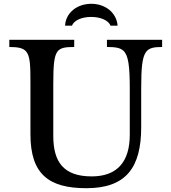

<svg xmlns="http://www.w3.org/2000/svg" viewBox="-20 -979 901 1009"><path d="M722 -310V-512C722 -622 727 -677 747 -705C763 -728 790 -732 832 -732V-770H542V-732C583 -732 611 -729 629 -712C655 -687 662 -631 662 -512V-271C662 -128 595 -52 462 -52C313 -52 260 -129 260 -265V-537C260 -635 264 -684 282 -708C298 -729 325 -732 370 -732V-770H29V-732C74 -732 100 -727 116 -710C139 -685 140 -636 140 -537V-273C140 -63 237 10 434 10C643 10 722 -99 722 -310ZM561 -844H598C593 -911 535 -959 460 -959C383 -959 325 -910 322 -844H358C369 -872 409 -890 459 -890C509 -890 550 -872 561 -844Z"/></svg>

Font: Libre Baskerville
Style: Regular
Weight: 400
Designer: Pablo Impallari, Rodrigo Fuenzalida
Foundry: Pablo Impallari, Rodrigo Fuenzalida
Version: Version 1.051;Glyphs 3.2.3 (3260)